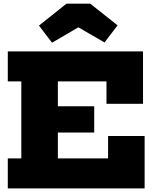

<svg xmlns="http://www.w3.org/2000/svg" viewBox="-20 -1052 868 1072"><path d="M506 -458.5V-312H202V-458.5ZM583.5 -292.5H787.5V0H23.5V-167.5H99V-597.5H23.5V-765H778.5V-472.5H574.5V-597.5H303V-167.5H583.5ZM484 -1031.5 636.5 -910.5 563.5 -815 417.5 -899.5 270.5 -813.5 197.5 -909 351 -1031.5Z"/></svg>

Font: Hepta Slab ExtraLight ExtraBold
Style: Regular
Weight: 800
Version: Version 1.102